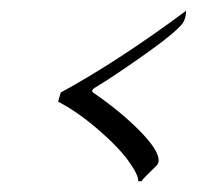

<svg xmlns="http://www.w3.org/2000/svg" viewBox="-20 -389 366 357"><path d="M275 -91Q275 -86 272 -82Q245 -56 243 -52H237Q238 -63 219 -89.5Q200 -116 161.5 -149Q123 -182 88 -200L93 -217Q201 -276 326 -369Q326 -356 320 -346Q305 -327 246 -285.5Q187 -244 155 -225Q149 -221 153 -217Q204 -182 239.5 -146Q275 -110 275 -91Z"/></svg>

Font: Italianno
Style: Regular
Weight: 400
Designer: Robert E. Leuschke
Foundry: Robert E. Leuschke
Version: Version 1.003